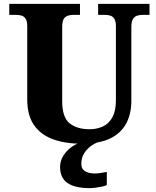

<svg xmlns="http://www.w3.org/2000/svg" viewBox="-20 -734 810 994"><path d="M403 10Q318 10 254.5 -13Q191 -36 156 -86.5Q121 -137 121 -219V-598Q121 -624 113 -636.5Q105 -649 92 -653Q79 -657 63 -657H28V-714H394V-657H360Q344 -657 330.5 -652.5Q317 -648 309.5 -635Q302 -622 302 -594V-210Q302 -127 340 -96Q378 -65 444 -65Q483 -65 514 -80Q545 -95 562.5 -128Q580 -161 580 -214V-598Q580 -624 572 -636.5Q564 -649 551.5 -653Q539 -657 523 -657H488V-714H754V-657H718Q702 -657 689 -652.5Q676 -648 668 -635Q660 -622 660 -594V-212Q660 -145 633.5 -95Q607 -45 551 -17.5Q495 10 403 10ZM445 240Q368 240 329.5 213.5Q291 187 291 130Q291 99 308 72Q325 45 352 26Q379 7 409 0H494Q473 6 451.5 21.5Q430 37 415.5 60Q401 83 401 115Q401 141 420.5 152.5Q440 164 470 164Q484 164 499.5 162Q515 160 533 156V224Q523 229 506 232.5Q489 236 472.5 238Q456 240 445 240Z"/></svg>

Font: Noto Serif Armenian ExtraBold
Style: Regular
Weight: 800
Version: Version 2.007